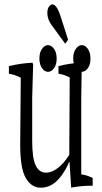

<svg xmlns="http://www.w3.org/2000/svg" viewBox="-20 -875 468 885"><path d="M99.6 -53.2Q73.2 -96.2 73.2 -208Q73.2 -208 73.2 -214.8Q73.2 -214.8 75.7 -517.1Q48.3 -530.8 21 -535.2Q21 -557.6 21 -570.3Q74.2 -583 127.4 -585.9Q130.4 -586.9 132.8 -578.6Q130.9 -506.8 128.4 -424.8Q128.4 -330.1 128.4 -225.6Q128.4 -146.5 144 -113.8Q159.7 -79.1 192.4 -79.1Q211.4 -79.1 231 -90.3Q267.1 -110.4 299.3 -161.1Q300.3 -344.7 301.3 -518.1Q274.9 -531.7 249.5 -535.2Q249.5 -557.6 249.5 -570.3Q299.3 -583 351.6 -585.9Q354.5 -586.9 356.9 -578.6Q356 -506.8 354.5 -424.8Q354.5 -252.9 354.5 -71.3Q380.9 -67.9 407.2 -54.7Q407.2 -42 407.2 -19Q407.2 -19 402.8 -19Q355.5 -19 308.1 -10.3Q304.2 -74.7 300.3 -129.4Q296.4 -126.5 292.5 -114.3Q275.4 -79.6 256.3 -56.6Q234.4 -30.3 212.4 -20Q190.4 -9.8 168 -9.8Q125.5 -9.8 99.6 -53.2ZM384.8 -649.9Q397 -632.8 397 -605Q397 -577.1 384.8 -560.5Q372.6 -543.9 356.9 -543.9Q341.3 -543.9 329.3 -561Q317.4 -578.1 317.4 -605.5Q317.4 -632.8 329.6 -649.9Q341.8 -667 357.2 -667Q372.6 -667 384.8 -649.9ZM220.7 -855Q230 -855 239.5 -843Q249 -831.1 258.3 -802.7Q258.3 -802.7 293.9 -691.9L280.8 -673.3L220.7 -755.4Q198.2 -784.2 198.2 -814.9Q198.2 -835 206.3 -845Q214.4 -855 220.7 -855ZM200.7 -667Q216.8 -667 229 -649.9Q241.2 -632.8 241.2 -605Q241.2 -577.1 229 -560.5Q216.8 -543.9 201.2 -543.9Q185.5 -543.9 173.6 -561Q161.6 -578.1 161.6 -605.5Q161.6 -632.8 173.8 -649.9Q186 -667 200.7 -667Z"/></svg>

Font: Scarab Serif
Style: Light
Weight: 300
Designer: John Roberts
Foundry: Scarab
Version: 1.0